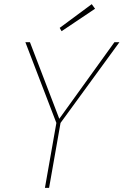

<svg xmlns="http://www.w3.org/2000/svg" viewBox="-20 -903 594 923"><path d="M196 0 251 -312 102 -700H124L265 -332L530 -700H554L271 -312L216 0ZM276 -753 267 -769 421 -883 437 -861Z"/></svg>

Font: DM Sans 10pt Thin
Style: Italic
Weight: 250
Italic angle: -10°
Version: Version 4.004;gftools[0.9.30]